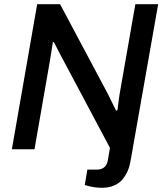

<svg xmlns="http://www.w3.org/2000/svg" viewBox="-20 -706 774 908"><path d="M461.9 182.1Q421.4 182.1 380.9 168.9L393.1 96.2H437Q482.9 96.2 490.2 50.8L500 -6.8L282.2 -416Q273.4 -431.2 234.9 -506.8H230Q226.6 -481 216.8 -422.9L143.1 0H36.1L155.8 -686H264.2L491.2 -259.8Q496.1 -249.5 510.3 -220.7Q524.4 -191.9 528.8 -183.1L535.2 -184.1Q543.9 -252 544.9 -256.8L620.1 -686H728L597.2 56.2Q592.8 81.5 583.7 102.5Q574.7 123.5 559.3 142.3Q543.9 161.1 519 171.6Q494.1 182.1 461.9 182.1Z"/></svg>

Font: Archivo Medium
Style: Italic
Weight: 500
Italic angle: -10°
Designer: Hector Gatti
Foundry: Omnibus-Type
Version: Version 2.001